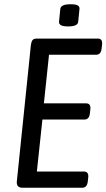

<svg xmlns="http://www.w3.org/2000/svg" viewBox="-20 -881 499 901"><path d="M86 0Q56 0 59 -30L125 -670Q127 -685 132.5 -692.5Q138 -700 154 -700H439Q462 -700 459 -672L457 -654Q454 -624 431 -624H210L186 -396H384Q407 -396 404 -368L402 -350Q399 -320 376 -320H179L153 -76H374Q397 -76 394 -48L392 -30Q389 0 366 0ZM300 -757Q275 -757 265.5 -763Q256 -769 257 -779L263 -839Q264 -849 275 -855Q286 -861 311 -861Q336 -861 345 -855.5Q354 -850 353 -839L347 -779Q345 -757 300 -757Z"/></svg>

Font: Asap Condensed Condensed Regular
Style: Italic
Weight: 400
Width: 3
Italic angle: -6°
Designer: Pablo Cosgaya
Foundry: Omnibus-Type
Version: Version 3.001; ttfautohint (v1.8.4.7-5d5b)